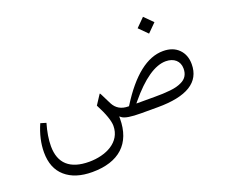

<svg xmlns="http://www.w3.org/2000/svg" viewBox="-137 -831 1546 1310"><g transform="rotate(-20 635.5 -175.5)"><path d="M712.9 -73.7H709C658.2 -73.7 622.1 -94.7 600.6 -136.2L565.4 -207C561 -216.3 557.6 -221.7 555.7 -223.1L552.7 -220.2L508.3 -152.3C547.9 -77.1 567.4 -21 567.4 15.6C567.4 134.3 450.7 189.9 329.1 189.9C190.9 189.9 119.1 126 119.1 1C119.1 -47.4 127.9 -100.6 145 -159.7L104.5 -171.9C74.7 -104 60.1 -38.6 60.1 24.4C60.1 101.6 83.5 160.6 130.9 201.7C177.7 242.7 242.7 263.2 325.2 263.2C519 263.2 626.5 166 626.5 -16.1V-31.2L638.2 -22C657.2 -7.3 702.6 0 774.4 0H894.5C1106.9 0 1213.4 -65.9 1213.4 -197.3C1213.4 -242.2 1199.7 -278.8 1171.9 -306.6C1144 -334.5 1106.4 -348.1 1059.1 -348.1C942.9 -348.1 828.1 -257.8 715.3 -77.1ZM950.2 -553.2 1011.2 -492.2 1072.3 -553.2 1011.2 -614.3ZM1150.9 -188C1150.9 -145 1131.8 -116.7 1097.2 -100.6C1072.8 -88.9 1048.8 -82.5 1012.2 -78.6C975.6 -74.7 944.8 -73.7 899.9 -73.7H766.6L776.4 -85.9C881.3 -212.9 973.6 -276.4 1052.7 -276.4C1111.8 -276.4 1150.9 -242.7 1150.9 -188Z"/></g></svg>

Font: Sahel Light
Style: Regular
Weight: 300
Foundry: Saber Rastikerdar (saber.rastikerdar@gmail.com)
Version: Version 3.4.0